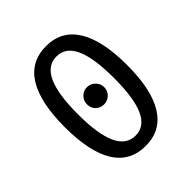

<svg xmlns="http://www.w3.org/2000/svg" viewBox="-177 -729 854 854"><g transform="rotate(-45 250.0 -302.0)"><path d="M195.3 -303.7Q195.3 -326.2 210.9 -342.3Q226.6 -358.4 249 -358.4Q271.5 -358.4 287.6 -342.3Q303.7 -326.2 303.7 -303.7Q303.7 -281.2 287.6 -265.6Q271.5 -250 249 -250Q226.6 -250 210.9 -265.1Q195.3 -280.3 195.3 -303.7ZM250 -550.8Q192.4 -550.8 164.1 -489.3Q135.7 -427.7 135.7 -301.8Q135.7 -175.8 164.1 -114.3Q192.4 -52.7 250 -52.7Q307.6 -52.7 335.4 -114.3Q363.3 -175.8 363.3 -301.8Q363.3 -427.7 335.4 -489.3Q307.6 -550.8 250 -550.8ZM250 -616.2Q345.7 -616.2 395.5 -536.6Q445.3 -457 445.3 -301.8Q445.3 -146.5 395.5 -67.4Q345.7 11.7 250 11.7Q152.3 11.7 103 -67.4Q53.7 -146.5 53.7 -301.8Q53.7 -457 103 -536.6Q152.3 -616.2 250 -616.2Z"/></g></svg>

Font: BabelStone Irk Bitig Colour
Style: Regular
Weight: 400
Designer: Andrew West
Foundry: BabelStone
Version: Version 1.03 June 7, 2023